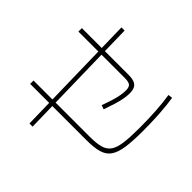

<svg xmlns="http://www.w3.org/2000/svg" viewBox="-167 -1055 1334 1334"><g transform="rotate(-45 500.0 -388.0)"><path d="M559 15Q458 15 394.5 5.5Q331 -4 296.5 -28.5Q262 -53 249 -99Q236 -145 236 -218V-771H269V-218Q269 -153 280 -113.5Q291 -74 321 -53Q351 -32 408.5 -24.5Q466 -17 559 -17Q644 -17 722 -22Q800 -27 861 -37L865 -5Q802 5 723 10Q644 15 559 15ZM38 -549V-580L962 -600V-569ZM678 -235Q654 -235 623 -240.5Q592 -246 555 -257.5Q518 -269 472 -285L483 -315Q530 -298 564.5 -287.5Q599 -277 626 -272.5Q653 -268 674 -268Q706 -268 718 -282Q730 -296 730 -335V-791H764V-330Q764 -297 755.5 -275.5Q747 -254 728 -244.5Q709 -235 678 -235Z"/></g></svg>

Font: M PLUS 1 ExtraLight
Style: Regular
Weight: 250
Version: Version 1.001